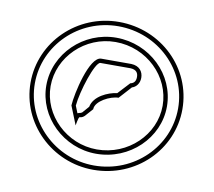

<svg xmlns="http://www.w3.org/2000/svg" viewBox="-63 -784 736 660"><g transform="rotate(10 304.5 -454.0)"><path d="M38 -454C38 -312 157 -196 302 -196C450 -196 568 -312 568 -454C568 -597 450 -712 302 -712C157 -712 38 -597 38 -454ZM53 -454C53 -588 165 -697 302 -697C442 -697 553 -588 553 -454C553 -321 442 -211 302 -211C165 -211 53 -321 53 -454ZM93 -454C93 -344 188 -252 302 -252C419 -252 514 -344 514 -454C514 -565 419 -657 302 -657C188 -657 93 -565 93 -454ZM108 -454C108 -556 196 -642 302 -642C411 -642 499 -556 499 -454C499 -353 411 -267 302 -267C196 -267 108 -353 108 -454ZM190 -401 216 -336C216 -332 220 -366 225 -366C232 -366 238 -370 242 -374L266 -401C266 -430 317 -455 345 -455L384 -498C398 -502 410 -516 410 -536C410 -557 397 -576 368 -577H263C222 -577 192 -441 190 -401ZM205 -403C209 -452 244 -562 263 -562H368C389 -561 395 -550 395 -536C395 -519 386 -513 376 -511L338 -470C306 -466 258 -445 251 -407L231 -384C228 -382 226 -381 225 -381C224 -381 217 -379 215 -378Z"/></g></svg>

Font: Ampere
Style: OuLn
Weight: 400
Version: Version 1